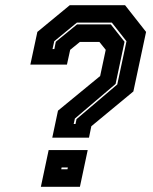

<svg xmlns="http://www.w3.org/2000/svg" viewBox="-20 -720 590 740"><path d="M181.5 -189.5 203.5 -293.5 366 -427 387.5 -528 363 -558.5H288L250.5 -528L238 -471H97L124 -597L249 -700H462L543 -597L494 -367.5L332 -233.5L323 -189.5ZM216 -67.5H240L241.5 -74.5H217.5ZM137.5 0 167.5 -141.5H318L288 0ZM264 -242H271L275 -261L432 -394.5L467.5 -561L411 -633H276.5L189 -561L182.5 -531H189.5L195 -559L277 -626H407L460 -559L425.5 -396.5L268.5 -263Z"/></svg>

Font: Tourney Thin ExtraBold
Style: Italic
Weight: 800
Italic angle: -12°
Version: Version 1.015